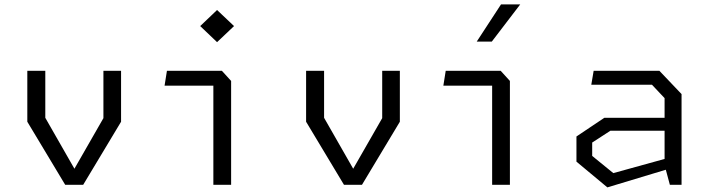

<svg xmlns="http://www.w3.org/2000/svg" viewBox="-20 -822 3140 854"><path d="M270 0H350L518.5 -280.5V-507H440V-296.5L311 -71.5L181.5 -298V-507H101.5V-280.5Z M929 0H1008V-462L967 -507H722.5L712 -441H929ZM870.5 -706 945.5 -634.5 1021 -706 945.5 -777.5Z M1510 0H1590L1758.5 -280.5V-507H1680V-296.5L1551 -71.5L1421.5 -298V-507H1341.5V-280.5Z M2169 0H2248V-462L2207 -507H1962.5L1952 -441H2169ZM2100.5 -637 2208.5 -802.5H2294L2167.5 -637Z M2959.5 0H3011.5V-403.5L2913 -507H2620.5L2610 -445H2880L2936 -385.5V-298H2668L2544 -215V-103L2681.5 11.5L2941.5 -67ZM2614 -128.5V-188L2695 -240.5H2936V-115L2708 -52Z"/></svg>

Font: Monaspace Krypton Light
Style: Regular
Weight: 300
Designer: Riley Cran & the Lettermatic Team
Foundry: Lettermatic
Version: Version 1.101 (Monaspace Krypton)